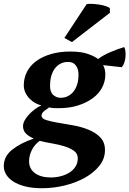

<svg xmlns="http://www.w3.org/2000/svg" viewBox="-79 -785 685 1017"><path d="M294 -512Q351 -512 387.5 -499Q424 -486 441 -472Q451 -481 468 -490.5Q485 -500 504.5 -508.5Q524 -517 543.5 -524Q563 -531 579 -536Q584 -527 585.5 -512Q587 -497 585.5 -481.5Q584 -466 579 -452Q574 -438 566 -429L467 -440Q472 -432 475.5 -419Q479 -406 479 -390Q479 -354 462 -321.5Q445 -289 412.5 -265Q380 -241 334.5 -226.5Q289 -212 232 -212Q215 -212 204.5 -212.5Q194 -213 181 -216Q176 -212 169.5 -207.5Q163 -203 156.5 -198Q150 -193 145.5 -186.5Q141 -180 141 -172Q141 -157 166 -149Q191 -141 228 -135Q265 -129 309 -121Q353 -113 390 -98Q427 -83 452 -57.5Q477 -32 477 10Q477 56 447.5 93Q418 130 370.5 156.5Q323 183 263.5 197.5Q204 212 143 212Q93 212 55 202.5Q17 193 -8.5 176.5Q-34 160 -46.5 139Q-59 118 -59 95Q-59 43 -14 7.5Q31 -28 100 -51Q74 -62 58.5 -77.5Q43 -93 43 -117Q43 -132 52 -148Q61 -164 75 -179Q89 -194 106 -206.5Q123 -219 140 -227Q125 -230 108.5 -239Q92 -248 78.5 -261.5Q65 -275 56 -293.5Q47 -312 47 -333Q47 -372 64 -405Q81 -438 113 -461.5Q145 -485 190.5 -498.5Q236 -512 294 -512ZM190 155Q217 155 242.5 148.5Q268 142 288 129.5Q308 117 320.5 98Q333 79 333 53Q333 29 313.5 14.5Q294 0 264 -9.5Q234 -19 198.5 -25Q163 -31 131 -39Q103 -18 89 11Q75 40 75 69Q75 109 106 132Q137 155 190 155ZM282 -457Q258 -457 240 -447Q222 -437 210 -420Q198 -403 192 -380Q186 -357 186 -331Q186 -296 203.5 -281.5Q221 -267 241 -267Q265 -267 283 -277Q301 -287 313 -303.5Q325 -320 331 -342Q337 -364 337 -389Q337 -419 323 -438Q309 -457 282 -457ZM380 -763Q388 -765 406.5 -764.5Q425 -764 445 -761Q465 -758 481.5 -752.5Q498 -747 503 -741V-717L302 -562L262 -584Z"/></svg>

Font: PT Serif
Style: Bold Italic
Weight: 700
Italic angle: -12°
Designer: A.Korolkova, O.Umpeleva, V.Yefimov
Foundry: ParaType Ltd
Version: Version 1.000W OFL